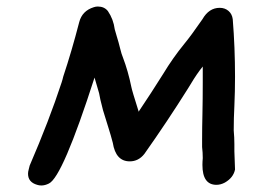

<svg xmlns="http://www.w3.org/2000/svg" viewBox="-20 -559 790 589"><path d="M107 10Q100 10 94 8Q66 0 66 -26Q66 -32 68 -39L71 -51Q131 -190 169 -306Q172 -315 174 -324Q200 -402 223 -491Q232 -526 268 -537Q274 -539 280 -539Q300 -539 311 -525Q328 -500 332 -469Q333 -464 338.5 -446.5Q344 -429 348.5 -410.5Q353 -392 357 -383Q373 -341 383 -292Q385 -281 405 -218V-216Q444 -274 481 -333Q510 -381 545 -424Q565 -448 601 -500Q621 -535 654 -535Q670 -535 681 -525.5Q692 -516 694 -500Q701 -413 701 -324Q701 -279 699 -234Q697 -196 697 -159Q699 -137 699 -117V-95L701 -39Q696 -14 670 1Q657 8 644 8Q601 8 601 -53Q601 -63 602 -74Q602 -91 600 -108V-130Q600 -168 601 -208Q602 -257 602 -306V-355Q584 -333 565 -301Q561 -294 557 -288Q493 -186 423 -87Q405 -64 378 -64Q335 -64 326 -121Q320 -144 313 -166Q304 -194 296 -221Q286 -259 284 -273L270 -321Q172 -16 130 4Q118 10 107 10Z"/></svg>

Font: Bad Comic
Style: Italic
Weight: 400
Italic angle: -11°
Designer: GGBotNet
Foundry: GGBotNet
Version: 0.95